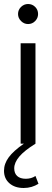

<svg xmlns="http://www.w3.org/2000/svg" viewBox="-40 -717 260 958"><path d="M100 -597Q80 -597 65 -612Q50 -627 50 -647Q50 -668 65 -682.5Q80 -697 100 -697Q121 -697 135.5 -682.5Q150 -668 150 -647Q150 -627 135.5 -612Q121 -597 100 -597ZM78 221Q34 221 7 197.5Q-20 174 -20 135Q-20 100 3.5 68Q27 36 79 0H63V-501H137V0Q82 34 56.5 64Q31 94 31 123Q31 148 46 161.5Q61 175 89 175Q102 175 114.5 171.5Q127 168 137 161L152 200Q136 210 117.5 215.5Q99 221 78 221Z"/></svg>

Font: Red Hat Display
Style: Regular
Weight: 300
Designer: Pentagram, MCKL
Foundry: Pentagram, MCKL
Version: Version 1.023